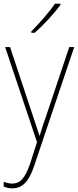

<svg xmlns="http://www.w3.org/2000/svg" viewBox="-20 -785 427 1048"><path d="M310 -758V-765H280C249 -719 196 -659 151 -614V-606H169C217 -647 275 -711 310 -758ZM8 -528 182 -9 144 109C116 191 88 217 47 217C30 217 16 213 0 207V233C16 240 30 243 47 243C103 243 138 206 167 119L385 -528H358L234 -158C218 -112 206 -78 197 -45H195C188 -68 178 -96 157 -160L35 -528Z"/></svg>

Font: Noto Sans Gujarati UI SemiCondensed Thin
Style: Regular
Weight: 100
Width: 4
Designer: Jelle Bosma - Monotype Design Team, Universal Thirst
Foundry: Monotype Imaging Inc.
Version: Version 2.106